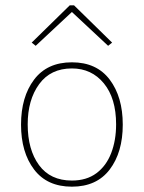

<svg xmlns="http://www.w3.org/2000/svg" viewBox="-20 -693 540 721"><path d="M250 8Q157 8 108 -56.5Q59 -121 59 -225Q59 -329 108 -394Q157 -459 250 -459Q343 -459 392 -394Q441 -329 441 -225Q441 -121 392 -56.5Q343 8 250 8ZM250 -15Q305 -15 342 -42.5Q379 -70 397.5 -118Q416 -166 416 -226Q416 -324 370 -380Q324 -436 250 -436Q170 -436 127 -377Q84 -318 84 -226Q84 -131 126.5 -73Q169 -15 250 -15ZM114 -521 99 -533 242 -673H258L401 -533L386 -521L250 -648Z"/></svg>

Font: Inconsolata ExtraLight
Style: Regular
Weight: 200
Monospace: yes
Designer: Raph Levien, Cyreal, Brenton Simpson
Foundry: Raph Levien, Cyreal, Google
Version: Version 3.001; ttfautohint (v1.8.2.53-6de2)